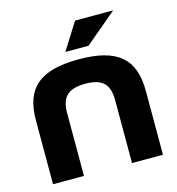

<svg xmlns="http://www.w3.org/2000/svg" viewBox="-103 -768 788 857"><g transform="rotate(-15 291.5 -340.0)"><path d="M37 -295V0H180V-291C180 -364 212 -396 292 -396C371 -396 402 -364 402 -291V0H545V-295C545 -444 470 -509 292 -509C112 -509 37 -444 37 -295ZM243 -556H350L497 -680H321Z"/></g></svg>

Font: LT Wave Bold
Style: Regular
Weight: 700
Designer: Daniel Lyons
Version: Version 2.5 (Glyphs App)